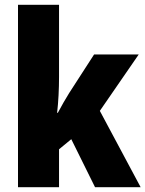

<svg xmlns="http://www.w3.org/2000/svg" viewBox="-20 -780 606 800"><path d="M226 -459Q226 -422 224 -383.5Q222 -345 218 -310H221Q232 -331 245 -353.5Q258 -376 268 -392L372 -553H558L396 -318L566 0H376L277 -200L226 -158V0H55V-760H226Z"/></svg>

Font: Noto Sans Telugu Condensed Black
Style: Regular
Weight: 900
Width: 3
Designer: Jelle Bosma - Monotype Design Team
Foundry: Monotype Imaging Inc.
Version: Version 2.005; ttfautohint (v1.8.4.7-5d5b)